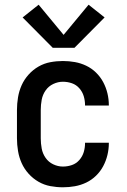

<svg xmlns="http://www.w3.org/2000/svg" viewBox="-20 -787 540 815"><path d="M247 8Q220 8 193.5 3Q167 -2 143.5 -15.5Q120 -29 101.5 -49.5Q83 -70 72 -94.5Q61 -119 56.5 -146Q52 -173 52 -200V-320Q52 -347 56.5 -374Q61 -401 72 -425.5Q83 -450 101.5 -470.5Q120 -491 143.5 -504.5Q167 -518 193.5 -523Q220 -528 247 -528Q273 -528 298 -523.5Q323 -519 346 -508Q369 -497 387.5 -479Q406 -461 418 -438.5Q430 -416 436 -391Q442 -366 442 -341Q442 -341 442 -340.5Q442 -340 442 -339H341Q341 -339 341 -339.5Q341 -340 341 -340Q341 -360 335.5 -378.5Q330 -397 317 -412Q304 -427 285.5 -433.5Q267 -440 247 -440Q226 -440 206 -430.5Q186 -421 173.5 -403Q161 -385 157 -363.5Q153 -342 153 -320V-200Q153 -178 157 -156.5Q161 -135 173.5 -117Q186 -99 206 -89.5Q226 -80 247 -80Q267 -80 285.5 -86.5Q304 -93 317 -108Q330 -123 335.5 -141.5Q341 -160 341 -180Q341 -180 341 -180.5Q341 -181 341 -181H442Q442 -180 442 -179.5Q442 -179 442 -179Q442 -154 436 -129Q430 -104 418 -81.5Q406 -59 387.5 -41Q369 -23 346 -12Q323 -1 298 3.5Q273 8 247 8ZM204 -584 76 -713 144 -767 250 -639 356 -767 424 -713 296 -584Z"/></svg>

Font: Iosevka SS04 Semibold
Style: Regular
Weight: 600
Monospace: yes
Designer: Belleve Invis
Foundry: Belleve Invis
Version: Version 19.0.0; ttfautohint (v1.8.4)